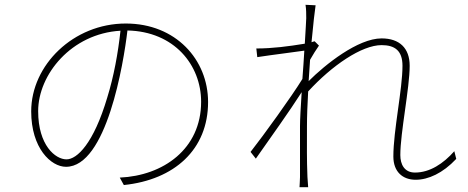

<svg xmlns="http://www.w3.org/2000/svg" viewBox="-20 -760 1952 800"><path d="M427 -354C370 -162 301 -96 257 -96C211 -96 139 -154 139 -297C139 -449 277 -620 482 -632C472 -539 454 -441 427 -354ZM496 11C707 -11 847 -137 847 -335C847 -511 713 -662 504 -662C286 -662 110 -489 110 -296C110 -143 192 -65 255 -65C424 -65 495 -496 511 -633C706 -629 818 -489 818 -336C818 -139 660 -28 479 -20Z M1873 -130C1827 -78 1771 -41 1709 -41C1665 -41 1648 -75 1648 -114C1648 -207 1687 -394 1687 -486C1687 -560 1644 -600 1570 -600C1471 -600 1335 -491 1266 -422C1268 -451 1270 -482 1272 -511C1284 -532 1297 -553 1309 -570L1291 -588C1287 -587 1283 -586 1278 -584C1285 -660 1292 -719 1295 -738L1253 -740C1256 -722 1256 -701 1256 -684C1256 -674 1253 -633 1250 -578C1183 -567 1116 -558 1048 -558L1052 -522C1117 -532 1209 -543 1248 -549C1246 -512 1243 -471 1240 -431C1198 -362 1076 -193 1024 -127L1046 -99C1107 -186 1188 -299 1237 -376C1233 -315 1230 -261 1230 -234V-22C1230 -7 1228 13 1228 20H1264C1263 6 1262 -7 1261 -23C1258 -103 1259 -139 1259 -234C1259 -276 1261 -326 1264 -379C1363 -487 1487 -572 1570 -572C1625 -572 1657 -549 1657 -486C1657 -388 1619 -216 1619 -108C1619 -44 1658 -11 1712 -11C1764 -11 1825 -38 1881 -98Z"/></svg>

Font: Kinto Sans Thin
Style: Regular
Weight: 100
Designer: Authors: Ryoko NISHIZUKA  (kana & ideographs); Paul D. Hunt (Latin, Greek & Cyrillic); Wenlong ZHANG  (bopomofo); Sandol
Foundry: Adobe Systems Incorporated, ookami Inc.
Version: Version 0.001